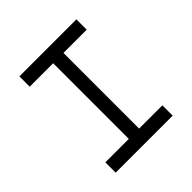

<svg xmlns="http://www.w3.org/2000/svg" viewBox="-182 -824 964 964"><g transform="rotate(-45 300.0 -342.0)"><path d="M502.4 -683.6V-610.4H337.4V-73.2H502.4V0H97.7V-73.2H264.2V-610.4H97.7V-683.6Z"/></g></svg>

Font: Anka/Coder
Style: Regular
Weight: 400
Monospace: yes
Version: Version 001.100